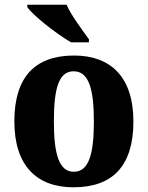

<svg xmlns="http://www.w3.org/2000/svg" viewBox="-20 -786 628 816"><path d="M282 -606H358V-619C331 -657 282 -721 263 -766H96V-756C119 -721 220 -642 282 -606ZM292 10C460 10 547 -82 547 -270C547 -458 451 -550 295 -550C128 -550 41 -458 41 -270C41 -82 136 10 292 10ZM294 -56C231 -56 209 -130 209 -270C209 -411 230 -483 293 -483C356 -483 379 -411 379 -270C379 -130 357 -56 294 -56Z"/></svg>

Font: Noto Serif Tamil SemiCondensed ExtraBold
Style: Regular
Weight: 800
Width: 4
Designer: Indian Type Foundry, Tom Grace, and the Monotype Design Team
Foundry: Monotype Imaging Inc.
Version: Version 2.004